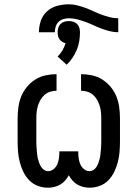

<svg xmlns="http://www.w3.org/2000/svg" viewBox="-20 -865 640 893"><path d="M203 8Q179 8 156 -0.5Q133 -9 116 -26.5Q99 -44 88.5 -66Q78 -88 72 -111Q66 -134 64 -158Q62 -182 62 -206V-314Q62 -340 65.5 -366Q69 -392 78.5 -416Q88 -440 105 -460.5Q122 -481 144 -495Q166 -509 191.5 -514.5Q217 -520 243 -520V-443Q228 -443 213.5 -438.5Q199 -434 187.5 -424Q176 -414 168.5 -401Q161 -388 156.5 -373.5Q152 -359 150.5 -344Q149 -329 149 -314V-206Q149 -196 149.5 -186Q150 -176 151 -166Q152 -156 153 -146Q154 -136 156.5 -126Q159 -116 162.5 -106.5Q166 -97 171.5 -88.5Q177 -80 185.5 -74.5Q194 -69 204 -69Q218 -69 229.5 -78.5Q241 -88 246.5 -101Q252 -114 254 -128Q256 -142 256 -156V-161H344V-156Q344 -142 346 -128Q348 -114 353.5 -101Q359 -88 370.5 -78.5Q382 -69 396 -69Q406 -69 414.5 -74.5Q423 -80 428.5 -88.5Q434 -97 437.5 -106.5Q441 -116 443.5 -126Q446 -136 447 -146Q448 -156 449 -166Q450 -176 450.5 -186Q451 -196 451 -206V-314Q451 -329 449.5 -344Q448 -359 443.5 -373.5Q439 -388 431.5 -401Q424 -414 412.5 -424Q401 -434 386.5 -438.5Q372 -443 357 -443V-520Q383 -520 408.5 -514.5Q434 -509 456 -495Q478 -481 495 -460.5Q512 -440 521.5 -416Q531 -392 534.5 -366Q538 -340 538 -314V-206Q538 -182 536 -158Q534 -134 528 -111Q522 -88 511.5 -66Q501 -44 484 -26.5Q467 -9 444 -0.5Q421 8 397 8Q382 8 367.5 4.5Q353 1 340 -6.5Q327 -14 317 -25.5Q307 -37 300 -50Q293 -37 283 -25.5Q273 -14 260 -6.5Q247 1 232.5 4.5Q218 8 203 8ZM235 -715H161Q161 -742 170 -768.5Q179 -795 199.5 -813Q220 -831 246.5 -838Q273 -845 300 -845Q320 -845 339.5 -840Q359 -835 378 -828Q397 -821 415 -812.5Q433 -804 452 -797Q471 -790 490.5 -785Q510 -780 530 -780V-715Q510 -715 490.5 -720Q471 -725 452 -732Q433 -739 415 -747.5Q397 -756 378 -763Q359 -770 339.5 -775Q320 -780 300 -780Q287 -780 274 -776Q261 -772 252 -763Q243 -754 239 -741Q235 -728 235 -715ZM290 -564 248 -602Q261 -615 270.5 -631Q280 -647 285 -664Q277 -666 269.5 -670.5Q262 -675 257 -682Q252 -689 250 -697.5Q248 -706 248 -715Q248 -725 251 -735.5Q254 -746 261.5 -753.5Q269 -761 279.5 -764Q290 -767 300 -767Q310 -767 320.5 -764Q331 -761 338.5 -753.5Q346 -746 349 -735.5Q352 -725 352 -715Q352 -694 348.5 -673Q345 -652 337 -633Q329 -614 317 -596Q305 -578 290 -564Z"/></svg>

Font: Iosevka HT Medium Extended
Style: Regular
Weight: 500
Width: 7
Monospace: yes
Designer: Belleve Invis
Foundry: Belleve Invis
Version: Version 32.3.0; ttfautohint (v1.8.4)